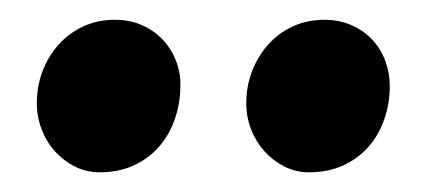

<svg xmlns="http://www.w3.org/2000/svg" viewBox="-20 -840 435 196"><path d="M295.4 -664.1Q282.2 -664.1 270.5 -669.9Q258.8 -675.8 250 -685.5Q241.2 -695.3 236.3 -708Q231.4 -720.7 231.4 -734.4Q231.4 -752 237.3 -767.3Q243.2 -782.7 253.7 -794.4Q264.2 -806.2 278.8 -813Q293.5 -819.8 311 -819.8Q326.7 -819.8 339.1 -814.2Q351.6 -808.6 360.4 -799.1Q369.1 -789.6 373.5 -777.3Q377.9 -765.1 377.9 -752Q377.9 -734.4 372.3 -718.3Q366.7 -702.1 356.2 -690.2Q345.7 -678.2 330.3 -671.1Q314.9 -664.1 295.4 -664.1ZM81.5 -664.1Q68.4 -664.1 56.6 -669.9Q44.9 -675.8 36.1 -685.5Q27.3 -695.3 22.5 -708Q17.6 -720.7 17.6 -734.4Q17.6 -752 23.4 -767.3Q29.3 -782.7 39.8 -794.4Q50.3 -806.2 64.9 -813Q79.6 -819.8 97.2 -819.8Q112.8 -819.8 125.2 -814.2Q137.7 -808.6 146.5 -799.1Q155.3 -789.6 159.9 -777.3Q164.6 -765.1 164.1 -752Q164.1 -734.4 158.4 -718.3Q152.8 -702.1 142.3 -690.2Q131.8 -678.2 116.5 -671.1Q101.1 -664.1 81.5 -664.1Z"/></svg>

Font: Merriweather Bold
Style: Italic
Weight: 700
Italic angle: -7°
Designer: Eben Sorkin ( eben@eyebytes.com )
Foundry: Eben Sorkin ( eben@eyebytes.com )
Version: Version 1.5; ttfautohint (v0.97) -l 13 -r 13 -G 200 -x 24 -f